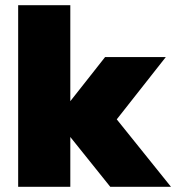

<svg xmlns="http://www.w3.org/2000/svg" viewBox="-20 -720 679 740"><path d="M251 -700V-330L385 -500H619L430 -260L639 0H405L251 -192V0H50V-700Z"/></svg>

Font: Fivo Sans Black
Style: Regular
Weight: 900
Designer: Alexander Slobzheninov
Foundry: Alexander Slobzheninov
Version: 1.0